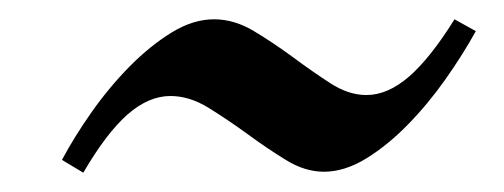

<svg xmlns="http://www.w3.org/2000/svg" viewBox="-20 -410 520 198"><path d="M470.7 -377.9Q457.5 -354 439.5 -328.4Q421.4 -302.7 400.6 -281.5Q379.9 -260.3 357.7 -246.6Q335.4 -232.9 314 -232.9Q294.4 -232.9 274.7 -245.1Q254.9 -257.3 234.9 -272Q214.8 -286.6 195.1 -298.8Q175.3 -311 155.8 -311Q133.3 -311 111.6 -292Q89.8 -272.9 65.9 -231.9L43.9 -245.1Q56.6 -269 74.7 -294.7Q92.8 -320.3 113.8 -341.6Q134.8 -362.8 157 -376.5Q179.2 -390.1 200.7 -390.1Q221.7 -390.1 241.9 -377.9Q262.2 -365.7 282 -351.1Q301.8 -336.4 320.6 -324.2Q339.4 -312 357.9 -312Q379.9 -312 401.9 -331.1Q423.8 -350.1 448.7 -390.1Z"/></svg>

Font: Gentium Plus Phon
Style: Italic
Weight: 400
Italic angle: -8°
Designer: J. Victor Gaultney, Annie Olsen, Iska Routamaa, Becca Hirsbrunner
Foundry: SIL International
Version: Version 5.000